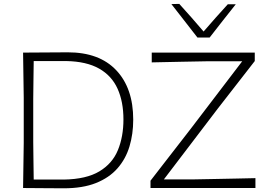

<svg xmlns="http://www.w3.org/2000/svg" viewBox="-20 -990 1422 1011"><path d="M101.5 0Q102.5 -60 103.2 -115.8Q104 -171.5 105 -237V-475Q104 -541 103.2 -596.8Q102.5 -652.5 101.5 -713Q172 -713 225.5 -713.8Q279 -714.5 337 -714.5Q503 -714.5 592.2 -620Q681.5 -525.5 681.5 -360Q681.5 -284.5 661.8 -218.8Q642 -153 598.5 -103.5Q555 -54 485.2 -26.2Q415.5 1.5 316 1.5Q254.5 1.5 207 0.8Q159.5 0 101.5 0ZM157.5 -44.5H316.5Q435 -46.5 503.5 -87.8Q572 -129 601 -200Q630 -271 630 -361Q630 -454 599.2 -522.5Q568.5 -591 502 -628.8Q435.5 -666.5 329 -668.5H157.5Q156.5 -620 156.2 -572.5Q156 -525 155 -469.5V-242.5Q156 -187.5 156.2 -140.2Q156.5 -93 157.5 -44.5ZM772.5 0V-38.5Q801 -75.5 838 -123.2Q875 -171 913.2 -220.2Q951.5 -269.5 984 -311.5L1255.5 -667.5H1078Q1011 -666.5 935.5 -664.8Q860 -663 779 -661.5V-713H1321.5V-668.5Q1273 -606 1224.5 -543.8Q1176 -481.5 1127 -418.5L843 -45.5H1005Q1052.5 -46.5 1110.8 -47.5Q1169 -48.5 1225.5 -49.8Q1282 -51 1325 -52V0ZM1019.5 -792.5Q986 -835.5 951.5 -880Q917 -924.5 882.5 -968.5L924 -969.5Q990.5 -896.5 1052 -824Q1083 -860 1114.8 -895.8Q1146.5 -931.5 1179.5 -967.5H1221.5Q1186.5 -923.5 1152.2 -880Q1118 -836.5 1084 -792.5Z"/></svg>

Font: Commissioner Loud ExtraLight
Style: Regular
Weight: 200
Designer: Kostas Bartsokas
Foundry: Kostas Bartsokas
Version: Version 1.000; ttfautohint (v1.8.3)